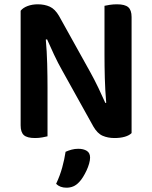

<svg xmlns="http://www.w3.org/2000/svg" viewBox="-20 -635 705 893"><path d="M143 7Q106 7 91 -6.5Q76 -20 76 -52V-585Q87 -599 108.5 -607Q130 -615 156 -615Q187 -615 211.5 -604Q236 -593 255 -560L399 -301Q419 -265 437.5 -226.5Q456 -188 470 -156L474 -157Q469 -216 467.5 -271.5Q466 -327 466 -381V-608Q474 -610 490.5 -612.5Q507 -615 524 -615Q561 -615 576.5 -601.5Q592 -588 592 -556V-16Q581 -5 560.5 1Q540 7 512 7Q482 7 457.5 -3.5Q433 -14 414 -47L270 -306Q250 -341 231.5 -380.5Q213 -420 199 -452L193 -451Q198 -396 199.5 -338Q201 -280 201 -228V-1Q193 1 177 4Q161 7 143 7ZM348 212Q335 226 320.5 232Q306 238 289 238Q259 238 241 220Q259 182 269.5 143.5Q280 105 285 71Q298 65 313 61Q328 57 344 57Q368 57 383.5 66.5Q399 76 399 98Q399 110 394.5 126Q390 142 382.5 158Q375 174 366 188.5Q357 203 348 212Z"/></svg>

Font: Baloo Bhai 2 SemiBold
Style: Regular
Weight: 600
Designer: Supriya Tembe, Noopur Datye and Ek Type
Foundry: Ek Type
Version: Version 1.640;PS 1.000;hotconv 16.6.51;makeotf.lib2.5.65220;